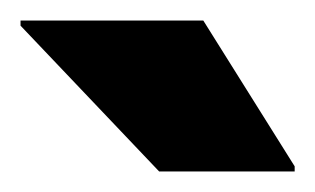

<svg xmlns="http://www.w3.org/2000/svg" viewBox="-20 -737 307 187"><path d="M135 -570 0 -712V-717H178L267 -575V-570Z"/></svg>

Font: Saira ExtraBold
Style: Regular
Weight: 800
Designer: Hector Gatti with collaboration of the Omnibus-Type team
Foundry: Omnibus-Type
Version: Version 1.100; ttfautohint (v1.8.3)